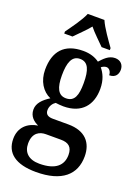

<svg xmlns="http://www.w3.org/2000/svg" viewBox="-183 -843 845 1159"><g transform="rotate(20 239.5 -264.0)"><path d="M78 -606H131C157 -634 198 -671 224 -704C250 -671 291 -634 318 -606H371V-619C344 -657 297 -721 278 -766H171C153 -721 105 -657 78 -619ZM203 238C369 238 448 166 448 49C448 -37 400 -99 288 -99H190C159 -99 141 -110 141 -137C141 -164 157 -185 173 -195C184 -193 210 -191 223 -191C342 -191 397 -264 397 -366C397 -424 378 -462 355 -490C364 -497 375 -503 388 -503C404 -503 419 -486 419 -462C459 -462 474 -488 474 -517C474 -547 455 -572 418 -572C377 -572 349 -540 327 -516C301 -535 267 -547 223 -547C101 -547 44 -479 44 -362C44 -289 80 -233 133 -210C91 -183 60 -153 60 -112C60 -67 91 -43 120 -30C55 -20 6 22 6 96C6 187 71 238 203 238ZM221 -242C170 -242 151 -286 151 -364C151 -446 169 -495 221 -495C274 -495 291 -448 291 -365C291 -285 275 -242 221 -242ZM205 184C135 184 100 148 100 92C100 21 144 3 182 3H278C327 3 353 23 353 74C353 139 311 184 205 184Z"/></g></svg>

Font: Noto Serif Condensed Semi
Style: Regular
Weight: 600
Width: 3
Designer: Monotype Design Team
Foundry: Monotype Imaging Inc.
Version: Version 1.002